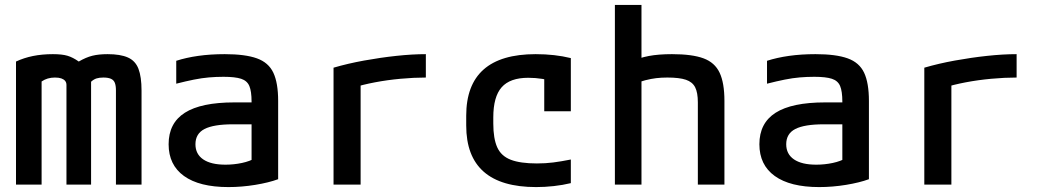

<svg xmlns="http://www.w3.org/2000/svg" viewBox="-20 -750 4240 780"><path d="M45 0V-500Q77 -515 114 -522.5Q151 -530 195 -530Q232 -530 254 -523.5Q276 -517 300 -500Q329 -517 355 -523.5Q381 -530 417 -530Q469 -530 499.5 -516.5Q530 -503 542.5 -470.5Q555 -438 555 -382V0H451V-383Q451 -402 446.5 -413.5Q442 -425 430.5 -430Q419 -435 400 -435Q384 -435 372.5 -431.5Q361 -428 350 -418V0H250V-405Q250 -415 244.5 -421.5Q239 -428 229 -431.5Q219 -435 203 -435Q172 -435 149 -419V0Z M908 10Q790 10 727.5 -35Q665 -80 665 -164Q665 -250 731 -292Q797 -334 932 -334H1049V-245H927Q848 -245 811 -226Q774 -207 774 -164Q774 -124 805.5 -102.5Q837 -81 896 -81Q930 -81 963 -88Q996 -95 1019 -109L1002 -51V-337Q1002 -379 993 -400.5Q984 -422 959.5 -430Q935 -438 888 -438Q858 -438 829 -435.5Q800 -433 767.5 -426.5Q735 -420 696 -410V-503Q736 -516 785.5 -523Q835 -530 893 -530Q976 -530 1023.5 -513Q1071 -496 1090.5 -454.5Q1110 -413 1110 -340V-22Q1072 -8 1017 1Q962 10 908 10Z M1335 -475Q1393 -492 1459 -504Q1525 -516 1590 -523Q1655 -530 1710 -530V-435Q1661 -435 1607 -430Q1553 -425 1503 -415.5Q1453 -406 1412 -393L1445 -444V0H1335Z M2158 10Q1874 10 1874 -240V-280Q1874 -530 2156 -530Q2234 -530 2299 -514V-298H2191V-498L2236 -417Q2212 -425 2183.5 -429.5Q2155 -434 2126 -434Q2052 -434 2018 -395.5Q1984 -357 1984 -273V-248Q1984 -187 2000 -151.5Q2016 -116 2055 -101Q2094 -86 2161 -86Q2196 -86 2227.5 -90Q2259 -94 2299 -102V-6Q2266 2 2229.5 6Q2193 10 2158 10Z M2815 -334Q2815 -374 2804 -395.5Q2793 -417 2766.5 -426Q2740 -435 2691 -435Q2667 -435 2646 -432.5Q2625 -430 2601.5 -424Q2578 -418 2545 -405L2536 -497Q2576 -515 2615.5 -522.5Q2655 -530 2710 -530Q2792 -530 2838 -513Q2884 -496 2903.5 -454.5Q2923 -413 2923 -340V0H2815ZM2478 0V-730H2586V0Z M3308 10Q3190 10 3127.5 -35Q3065 -80 3065 -164Q3065 -250 3131 -292Q3197 -334 3332 -334H3449V-245H3327Q3248 -245 3211 -226Q3174 -207 3174 -164Q3174 -124 3205.5 -102.5Q3237 -81 3296 -81Q3330 -81 3363 -88Q3396 -95 3419 -109L3402 -51V-337Q3402 -379 3393 -400.5Q3384 -422 3359.5 -430Q3335 -438 3288 -438Q3258 -438 3229 -435.5Q3200 -433 3167.5 -426.5Q3135 -420 3096 -410V-503Q3136 -516 3185.5 -523Q3235 -530 3293 -530Q3376 -530 3423.5 -513Q3471 -496 3490.5 -454.5Q3510 -413 3510 -340V-22Q3472 -8 3417 1Q3362 10 3308 10Z M3735 -475Q3793 -492 3859 -504Q3925 -516 3990 -523Q4055 -530 4110 -530V-435Q4061 -435 4007 -430Q3953 -425 3903 -415.5Q3853 -406 3812 -393L3845 -444V0H3735Z"/></svg>

Font: M PLUS Code Latin Expanded Medium
Style: Regular
Weight: 500
Width: 7
Designer: Coji Morishita
Foundry: UNDERFOREST DESIGN
Version: Version 1.002; ttfautohint (v1.8.3)